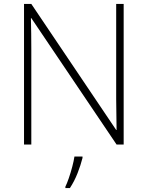

<svg xmlns="http://www.w3.org/2000/svg" viewBox="-20 -734 751 975"><path d="M608 0H572L139 -642H137Q138 -601 138.5 -562.5Q139 -524 139 -481V0H102V-714H139L570 -74H572Q572 -108 571 -151Q570 -194 570 -231V-714H608ZM399 68Q390 104 374 145Q358 186 335 221H312V214Q320 198 329.5 170.5Q339 143 347 112.5Q355 82 358 61H399Z"/></svg>

Font: Noto Sans Khmer UI ExtraLight
Style: Regular
Weight: 200
Designer: Danh Hong and the Monotype Design Team
Foundry: Monotype Imaging Inc.
Version: Version 2.002; ttfautohint (v1.8.4.7-5d5b)